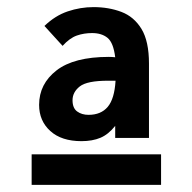

<svg xmlns="http://www.w3.org/2000/svg" viewBox="-20 -655 540 540"><path d="M209 -258Q153 -258 121.5 -286.5Q90 -315 90 -360Q90 -419 139 -457Q188 -495 286 -495Q294 -495 304 -494Q299 -535 282.5 -548.5Q266 -562 239 -562Q216 -562 196 -555Q176 -548 156 -526L105 -582Q135 -611 170.5 -623Q206 -635 243 -635Q286 -635 321.5 -621.5Q357 -608 378 -573.5Q399 -539 399 -476V-267H304V-301Q285 -277 262.5 -267.5Q240 -258 209 -258ZM184 -373Q184 -351 197 -341.5Q210 -332 229 -332Q264 -332 283 -354.5Q302 -377 305 -428Q294 -428 284 -428Q225 -428 204.5 -412Q184 -396 184 -373ZM69 -221H433V-135H69Z"/></svg>

Font: Ligconsolata
Style: Bold
Weight: 700
Monospace: yes
Designer: Raph Levien, Cyreal, Brenton Simpson
Foundry: Raph Levien, Cyreal, Google
Version: Version 3.001; ttfautohint (v1.8.2.53-6de2)